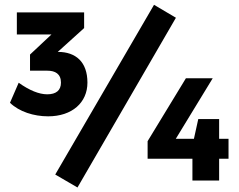

<svg xmlns="http://www.w3.org/2000/svg" viewBox="-20 -769 1017 818"><path d="M729.5 -693.4 636.2 -748.5 215.3 -25.4 310.1 29.8ZM338.4 -649.4V-716.3H51.8V-622.1H199.2L107.9 -536.6V-467.8H182.1C214.8 -467.8 239.7 -454.6 239.7 -417C239.7 -383.8 218.8 -367.2 181.2 -367.2C146.5 -367.2 105.5 -383.8 59.6 -416.5L22.5 -331.1C62 -293 124 -273.4 185.1 -273.4C287.1 -273.4 352.5 -332 352.5 -417C352.5 -505.4 302.7 -547.9 226.6 -547.9H226.1ZM772 -435.5 608.9 -167.5V-92.8H799.8V0H913.6V-92.8H953.6V-177.7H913.6V-261.7H824.7L806.2 -177.7H729L886.2 -435.5Z"/></svg>

Font: Winston
Style: Bold
Weight: 700
Designer: Vernon Adams, Kim Jin-seong, David Berlow, Cristiano Sobral
Foundry: The Winston Project Authors
Version: Version 3.004